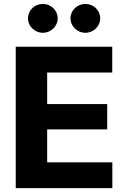

<svg xmlns="http://www.w3.org/2000/svg" viewBox="-20 -968 649 988"><path d="M61 0H558.1V-132.8H222.7V-302.2H531.7V-432.6H222.7V-594.7H557.6V-727.5H61ZM419.4 -799.3C461.4 -799.3 495.6 -833 495.6 -873.5C495.6 -914.6 461.4 -947.8 419.4 -947.8C377 -947.8 342.8 -914.6 342.8 -873.5C342.8 -833 377 -799.3 419.4 -799.3ZM200.7 -799.3C242.7 -799.3 276.9 -833 276.9 -873.5C276.9 -914.6 242.7 -947.8 200.7 -947.8C158.2 -947.8 124 -914.6 124 -873.5C124 -833 158.2 -799.3 200.7 -799.3Z"/></svg>

Font: Raveo
Style: Bold
Weight: 700
Designer: Jakub Foglar, Rasmus Andersson (Inter)
Foundry: Jakubfoglar.com
Version: Version 1.100;Glyphs 3.2.3 (3260)